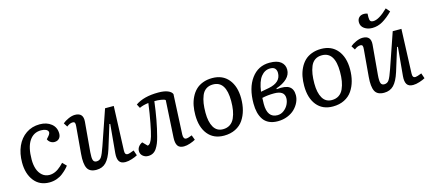

<svg xmlns="http://www.w3.org/2000/svg" viewBox="-56 -1232 3914 1750"><g transform="rotate(-15 1901.5 -357.0)"><path d="M292 -521Q358.4 -521 401.1 -486.6Q443.8 -452.1 443.8 -394Q443.8 -365.2 427.5 -347.7Q411.1 -330.1 382.8 -330.1Q362.3 -330.1 345.2 -341.8Q328.1 -353.5 320.8 -372.1L341.8 -396Q360.8 -418 356.9 -433.3Q353 -448.7 334.7 -456.8Q316.4 -464.8 290 -464.8Q219.2 -464.8 179.2 -404.8Q139.2 -344.7 139.2 -228Q139.2 -178.7 152.3 -139.6Q165.5 -100.6 193.8 -76.2Q222.2 -51.8 262.2 -51.8Q317.9 -51.8 372.6 -102.1Q379.4 -108.4 399.9 -128.9L435.1 -92.8Q423.3 -77.1 408.4 -62Q393.6 -46.9 369.4 -27.8Q345.2 -8.8 312.5 2.7Q279.8 14.2 244.1 14.2Q151.4 14.2 99.6 -52.5Q47.9 -119.1 47.9 -225.1Q47.9 -310.5 77.6 -377.7Q107.4 -444.8 163.3 -482.9Q219.2 -521 292 -521Z M507.8 -472.2Q527.3 -489.7 561.8 -505.4Q596.2 -521 625 -521Q704.6 -521 697.8 -438L672.9 -155.8Q668.5 -102.1 676 -81.1Q683.6 -60.1 708 -60.1Q736.8 -60.1 753.2 -84.5Q769.5 -108.9 793.9 -180.2L906.7 -507.8H988.8L972.7 -90.8Q971.7 -69.8 978 -60.3Q984.4 -50.8 1000 -50.8Q1013.2 -50.8 1058.6 -68.8L1075.7 -19Q1056.2 -7.8 1022.2 3.2Q988.3 14.2 960.9 14.2Q918.9 14.2 902.6 -11.2Q886.2 -36.6 890.6 -87.9L915.5 -357.9L907.7 -358.9L839.8 -140.1Q814 -58.6 778.6 -22.2Q743.2 14.2 687 14.2Q623 14.2 601.6 -28.3Q580.1 -70.8 587.9 -162.1L609.9 -417Q612.3 -440.4 607.7 -450.2Q603 -460 586.9 -460Q561 -460 530.8 -436Z M1195.3 -465.8Q1273.9 -521 1411.6 -521Q1467.3 -521 1500.5 -507.3Q1533.7 -493.7 1542.5 -471.2L1524.4 -94.2Q1522.9 -49.8 1551.3 -49.8Q1567.9 -49.8 1605.5 -64.9L1622.6 -19Q1602.5 -7.3 1570.8 3.4Q1539.1 14.2 1512.2 14.2Q1470.7 14.2 1454.1 -11Q1437.5 -36.1 1440.4 -87.9L1460.4 -436Q1452.6 -445.3 1420.2 -450.2Q1387.7 -455.1 1357.4 -454.1Q1335 -272.5 1298.3 -134.8Q1289.6 -100.1 1279.5 -75.4Q1269.5 -50.8 1255.4 -29.3Q1241.2 -7.8 1221.2 3.2Q1201.2 14.2 1175.3 14.2Q1145.5 14.2 1124.5 -4.2Q1103.5 -22.5 1103.5 -50.8Q1103.5 -73.2 1117.2 -91.6Q1130.9 -109.9 1153.3 -120.1L1194.3 -78.1Q1223.1 -81.5 1244.1 -150.9Q1254.9 -186.5 1271 -269.5Q1287.1 -352.5 1300.3 -452.1Q1250 -446.3 1214.4 -429.2Z M1685.1 -234.9Q1685.1 -281.2 1692.9 -322.3Q1700.7 -363.3 1718.8 -400.1Q1736.8 -437 1763.7 -463.6Q1790.5 -490.2 1830.6 -505.6Q1870.6 -521 1920.4 -521Q2018.1 -521 2073.2 -454.1Q2128.4 -387.2 2128.4 -273.9Q2128.4 -214.8 2115 -164.6Q2101.6 -114.3 2074 -73.5Q2046.4 -32.7 1999.5 -9.3Q1952.6 14.2 1891.1 14.2Q1793.5 14.2 1739.3 -53Q1685.1 -120.1 1685.1 -234.9ZM1897 -44.9Q1935.5 -44.9 1963.1 -63.2Q1990.7 -81.5 2005.9 -115Q2021 -148.4 2027.6 -187.5Q2034.2 -226.6 2034.2 -274.9Q2034.2 -462.9 1912.1 -462.9Q1873.5 -462.9 1846.7 -444.3Q1819.8 -425.8 1805.9 -391.6Q1792 -357.4 1786.1 -318.8Q1780.3 -280.3 1780.3 -231Q1780.3 -144.5 1809.3 -94.7Q1838.4 -44.9 1897 -44.9Z M2460.9 -521Q2353 -521 2288.8 -433.3Q2224.6 -345.7 2224.6 -199.2Q2224.6 -151.9 2233.9 -114.3Q2243.2 -76.7 2263.2 -47.1Q2283.2 -17.6 2317.6 -1.7Q2352.1 14.2 2398.9 14.2Q2447.3 14.2 2489.3 -2.4Q2531.2 -19 2558.8 -46.1Q2586.4 -73.2 2602.1 -106.7Q2617.7 -140.1 2617.7 -173.8Q2617.7 -231 2582 -255.4Q2546.4 -279.8 2462.9 -271V-278.8Q2527.8 -300.3 2564.7 -335.9Q2601.6 -371.6 2601.6 -418.9Q2601.6 -464.8 2566.9 -492.9Q2532.2 -521 2460.9 -521ZM2512.7 -412.1Q2512.7 -322.8 2397 -299.8L2318.8 -285.2Q2331.5 -380.9 2366.9 -425Q2402.3 -469.2 2453.6 -469.2Q2485.4 -469.2 2499 -453.1Q2512.7 -437 2512.7 -412.1ZM2315.9 -228Q2367.2 -240.2 2429.7 -240.2Q2526.9 -240.2 2526.9 -169.9Q2526.9 -141.6 2512.7 -112.1Q2498.5 -82.5 2470.9 -61.3Q2443.4 -40 2409.7 -40Q2314 -40 2314 -170.9Q2314 -178.2 2315.9 -228Z M2712.4 -234.9Q2712.4 -281.2 2720.2 -322.3Q2728 -363.3 2746.1 -400.1Q2764.2 -437 2791 -463.6Q2817.9 -490.2 2857.9 -505.6Q2897.9 -521 2947.8 -521Q3045.4 -521 3100.6 -454.1Q3155.8 -387.2 3155.8 -273.9Q3155.8 -214.8 3142.3 -164.6Q3128.9 -114.3 3101.3 -73.5Q3073.7 -32.7 3026.9 -9.3Q2980 14.2 2918.5 14.2Q2820.8 14.2 2766.6 -53Q2712.4 -120.1 2712.4 -234.9ZM2924.3 -44.9Q2962.9 -44.9 2990.5 -63.2Q3018.1 -81.5 3033.2 -115Q3048.3 -148.4 3054.9 -187.5Q3061.5 -226.6 3061.5 -274.9Q3061.5 -462.9 2939.5 -462.9Q2900.9 -462.9 2874 -444.3Q2847.2 -425.8 2833.3 -391.6Q2819.3 -357.4 2813.5 -318.8Q2807.6 -280.3 2807.6 -231Q2807.6 -144.5 2836.7 -94.7Q2865.7 -44.9 2924.3 -44.9Z M3645 -688Q3613.3 -723.1 3613.3 -725.1Q3528.3 -642.1 3475.1 -642.1Q3456.1 -642.1 3448 -651.6Q3439.9 -661.1 3439.9 -688L3440.9 -722.2Q3421.4 -728 3409.2 -728Q3378.9 -728 3361.6 -711.2Q3344.2 -694.3 3344.2 -666Q3344.2 -627.9 3375.5 -606Q3406.7 -584 3450.2 -584Q3502.4 -584 3549.1 -611.3Q3595.7 -638.7 3645 -688ZM3222.2 -472.2Q3241.7 -489.7 3276.1 -505.4Q3310.5 -521 3339.4 -521Q3418.9 -521 3412.1 -438L3387.2 -155.8Q3382.8 -102.1 3390.4 -81.1Q3397.9 -60.1 3422.4 -60.1Q3451.2 -60.1 3467.5 -84.5Q3483.9 -108.9 3508.3 -180.2L3621.1 -507.8H3703.1L3687 -90.8Q3686 -69.8 3692.4 -60.3Q3698.7 -50.8 3714.4 -50.8Q3727.5 -50.8 3772.9 -68.8L3790 -19Q3770.5 -7.8 3736.6 3.2Q3702.6 14.2 3675.3 14.2Q3633.3 14.2 3616.9 -11.2Q3600.6 -36.6 3605 -87.9L3629.9 -357.9L3622.1 -358.9L3554.2 -140.1Q3528.3 -58.6 3492.9 -22.2Q3457.5 14.2 3401.4 14.2Q3337.4 14.2 3315.9 -28.3Q3294.4 -70.8 3302.2 -162.1L3324.2 -417Q3326.7 -440.4 3322 -450.2Q3317.4 -460 3301.3 -460Q3275.4 -460 3245.1 -436Z"/></g></svg>

Font: Literata Book
Style: Italic
Weight: 400
Italic angle: -3°
Designer: Latin by Veronika Burian and Jose Scaglione. Greek by Irene Vlachou. Cyrillic by Vera Evstafieva
Foundry: TypeTogether
Version: Version 1.003;PS 001.003;hotconv 1.0.88;makeotf.lib2.5.64775